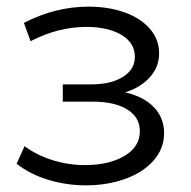

<svg xmlns="http://www.w3.org/2000/svg" viewBox="-20 -552 574 578"><path d="M238 6Q181 6 126 -10.5Q71 -27 30 -59L54 -112Q90 -85 138 -70Q186 -55 235 -55Q308 -55 354.5 -82.5Q401 -110 401 -157Q401 -199 363 -222.5Q325 -246 259 -246H169V-298H255Q314 -298 350 -320.5Q386 -343 386 -381Q386 -423 345.5 -447Q305 -471 240 -471Q155 -471 72 -428L52 -483Q146 -532 247 -532Q307 -532 355.5 -514.5Q404 -497 431.5 -465Q459 -433 459 -391Q459 -351 431.5 -320Q404 -289 357 -274Q413 -261 443.5 -229Q474 -197 474 -151Q474 -105 442.5 -69Q411 -33 357 -13.5Q303 6 238 6Z"/></svg>

Font: APTA Sans Regular
Style: Regular
Weight: 400
Version: Version 7.200